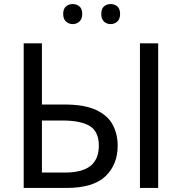

<svg xmlns="http://www.w3.org/2000/svg" viewBox="-20 -928 898 948"><path d="M97 0V-714H187V-412H297Q397 -412 454.5 -385Q512 -358 536.5 -312Q561 -266 561 -209Q561 -115 500.5 -57.5Q440 0 308 0ZM671 0V-714H761V0ZM300 -76Q386 -76 427 -109Q468 -142 468 -209Q468 -278 423.5 -305.5Q379 -333 287 -333H187V-76ZM292 -859Q292 -885 306 -896.5Q320 -908 339 -908Q358 -908 372 -896.5Q386 -885 386 -859Q386 -834 372 -821.5Q358 -809 339 -809Q320 -809 306 -821.5Q292 -834 292 -859ZM480 -859Q480 -885 493.5 -896.5Q507 -908 526 -908Q545 -908 559 -896.5Q573 -885 573 -859Q573 -834 559 -821.5Q545 -809 526 -809Q507 -809 493.5 -821.5Q480 -834 480 -859Z"/></svg>

Font: Go Noto Current
Style: Regular
Weight: 400
Designer: Monotype Design Team
Foundry: Monotype Imaging Inc.
Version: Version 2.007; ttfautohint (v1.8) -l 8 -r 50 -G 200 -x 14 -D